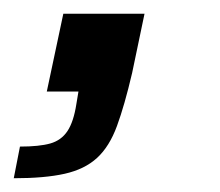

<svg xmlns="http://www.w3.org/2000/svg" viewBox="-46 -133 319 279"><path d="M-26 126 -17 80Q11 80 27 75.5Q43 71 52 57.5Q61 44 65 18L68 0H22L46 -113H164L146 -27Q135 20 124 50Q113 80 95 96.5Q77 113 48 119.5Q19 126 -26 126Z"/></svg>

Font: Saira Expanded Medium
Style: Italic
Weight: 500
Width: 7
Italic angle: -12°
Designer: Hector Gatti with collaboration of the Omnibus-Type team
Foundry: Omnibus-Type
Version: Version 1.101